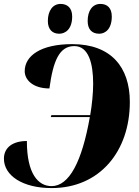

<svg xmlns="http://www.w3.org/2000/svg" viewBox="-20 -949 709 979"><path d="M486 -777C516 -777 550 -800 550 -865C550 -908 527 -929 492 -929C451 -929 427 -894 427 -842C427 -799 449 -777 486 -777ZM282 -777C313 -777 348 -800 348 -865C348 -908 324 -929 289 -929C249 -929 224 -894 224 -842C224 -799 247 -777 282 -777ZM243 10C489 10 642 -178 642 -429C642 -607 546 -724 348 -724C187 -724 106 -664 106 -586C106 -542 148 -498 232 -498C251 -640 283 -714 359 -714C432 -714 455 -625 455 -523C455 -472 449 -415 440 -362H242L239 -352H438C398 -125 333 0 243 0C175 0 117 -62 117 -230C44 -230 0 -196 0 -140C0 -54 95 10 243 10Z"/></svg>

Font: Noto Serif Display SemiCondensed Black
Style: Italic
Weight: 900
Width: 4
Italic angle: -12°
Designer: Monotype Design Team
Foundry: Monotype Imaging Inc.
Version: Version 2.009